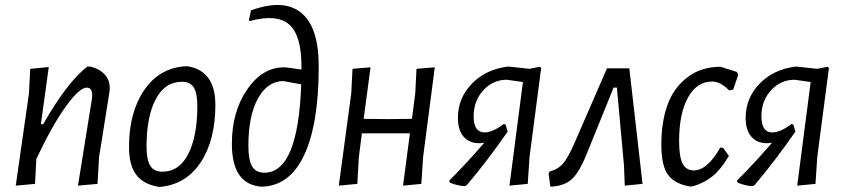

<svg xmlns="http://www.w3.org/2000/svg" viewBox="-20 -727 3329 756"><path d="M42 4 94 -359 99 -456 172 -463 141 -238H150Q244 -403 324 -465H335Q370 -457 391.5 -434.5Q413 -412 412 -378L411 -365L370 -108L364 -3L287 4L342 -338L343 -351Q343 -382 322 -382Q293 -382 240 -309Q187 -236 123 -101L118 -3Z M710 -466H719Q828 -448 828 -314Q828 -175 770 -87.5Q712 0 609 9L600 8Q543 -3 515.5 -40Q488 -77 488 -149Q488 -285 548 -372.5Q608 -460 710 -466ZM697 -405Q629 -405 593 -336Q557 -267 557 -150Q557 -98 571.5 -74.5Q586 -51 619 -51Q686 -51 721.5 -121Q757 -191 757 -309Q757 -360 743 -382.5Q729 -405 697 -405Z M1010 8Q893 0 893 -161Q893 -287 953 -374.5Q1013 -462 1099 -462Q1118 -461 1167 -453V-465Q1167 -589 1118 -631Q1069 -673 963 -644L960 -647L968 -686Q1096 -733 1165.5 -677Q1235 -621 1235 -466Q1235 -238 1177.5 -116Q1120 6 1010 8ZM958 -153Q958 -96 973 -71.5Q988 -47 1021 -47Q1154 -47 1166 -395L1094 -408Q1032 -406 995 -338Q958 -270 958 -153Z M1439 -462 1412 -259 1507 -258 1602 -259 1615 -359 1620 -456 1692 -462 1646 -109 1639 -3 1567 4 1594 -202H1405L1393 -109L1387 -3L1314 4L1363 -359L1368 -456Z M1810 6Q1783 5 1751 -8L1749 -16Q1818 -85 1887 -165Q1839 -157 1811 -183Q1783 -209 1783 -263Q1783 -341 1838.5 -398Q1894 -455 1982 -465L2065 -456L2105 -464L2111 -460L2065 -109L2058 -3L1986 4L2039 -404L1976 -413Q1921 -413 1883 -371.5Q1845 -330 1845 -269Q1845 -213 1878.5 -206.5Q1912 -200 1964 -239L1971 -236L1979 -209Q1901 -96 1818 2Z M2370 -458H2458L2510 -3L2440 4L2437 -75L2409 -382H2396L2291 -123Q2261 -48 2231 -21Q2201 6 2147 8L2140 -44L2145 -52Q2177 -60 2197 -83Q2217 -106 2243 -166Z M2817 -464 2881 -444 2887 -433 2867 -374 2851 -371Q2817 -406 2784 -406Q2724 -406 2689 -343Q2654 -280 2654 -171Q2654 -109 2668 -82.5Q2682 -56 2712 -56Q2765 -56 2816 -146L2827 -145L2850 -113Q2819 -60 2785.5 -33Q2752 -6 2707 7H2695Q2637 -3 2610.5 -38.5Q2584 -74 2584 -158Q2584 -245 2607.5 -312Q2631 -379 2685 -421.5Q2739 -464 2817 -464Z M2943 6Q2916 5 2884 -8L2882 -16Q2951 -85 3020 -165Q2972 -157 2944 -183Q2916 -209 2916 -263Q2916 -341 2971.5 -398Q3027 -455 3115 -465L3198 -456L3238 -464L3244 -460L3198 -109L3191 -3L3119 4L3172 -404L3109 -413Q3054 -413 3016 -371.5Q2978 -330 2978 -269Q2978 -213 3011.5 -206.5Q3045 -200 3097 -239L3104 -236L3112 -209Q3034 -96 2951 2Z"/></svg>

Font: Alegreya Sans
Style: Italic
Weight: 400
Italic angle: -7°
Designer: Juan Pablo del Peral
Foundry: Huerta Tipografica
Version: Version 2.007